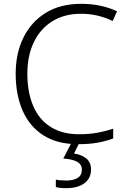

<svg xmlns="http://www.w3.org/2000/svg" viewBox="-20 -810 663 1004"><path d="M404 -738Q316 -738 253 -698.5Q190 -659 156.5 -588.5Q123 -518 123 -425Q123 -329 153 -257.5Q183 -186 243.5 -147Q304 -108 394 -108Q446 -108 489.5 -116Q533 -124 572 -137V-86Q535 -72 491 -64Q447 -56 388 -56Q280 -56 207.5 -102Q135 -148 98.5 -231Q62 -314 62 -425Q62 -531 102.5 -613.5Q143 -696 219.5 -743Q296 -790 405 -790Q509 -790 592 -751L569 -700Q492 -738 404 -738ZM456 76Q456 122 421.5 148Q387 174 326 174Q292 174 272 168V129Q292 134 327 134Q364 134 386 120.5Q408 107 408 77Q408 49 382.5 35.5Q357 22 311 19L355 -66H396L367 -7Q406 -2 431 18.5Q456 39 456 76Z"/></svg>

Font: Noto Sans Malayalam UI Light
Style: Regular
Weight: 300
Designer: Jelle Bosma - Monotype Design Team
Foundry: Monotype Imaging Inc.
Version: Version 2.104; ttfautohint (v1.8.4.7-5d5b)